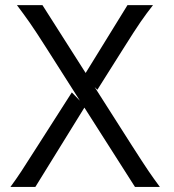

<svg xmlns="http://www.w3.org/2000/svg" viewBox="-20 -733 681 753"><path d="M46.4 -712.9H146.5L315.9 -446.8L480 -712.9H580.1Q555.7 -682.1 531.7 -647.5Q507.8 -612.8 463.4 -542L361.8 -380.9L351.1 -391.6L496.1 -164.1Q543 -90.8 563 -61.5Q583 -32.2 606.9 0H509.3L311 -311L118.7 0H21Q43.9 -31.2 63.2 -60.5Q82.5 -89.8 130.9 -166L261.7 -370.6L293.5 -337.9L163.6 -542Q120.1 -610.4 96.9 -643.6Q73.7 -676.8 46.4 -712.9Z"/></svg>

Font: Lesson One Light
Style: Regular
Weight: 300
Designer: But Ko, Victor Gaultney, Annie Olsen, Julie Remington, Don Collingsworth, Eric Hays, Becca Hirsbrunner
Version: Version 1.100